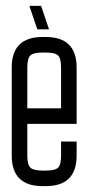

<svg xmlns="http://www.w3.org/2000/svg" viewBox="-20 -630 301 654"><path d="M120 -610 147 -530H107L80 -610ZM20 -100V-400Q20 -504 125 -504H136Q241 -504 241 -400V-208H73V-100Q73 -69 83.5 -59Q94 -49 125 -49H136Q168 -49 178 -59Q188 -69 188 -100V-148H241V-100Q241 4 136 4H125Q20 4 20 -100ZM188 -400Q188 -431 178 -441Q168 -451 136 -451H125Q94 -451 83.5 -441Q73 -431 73 -400V-261H188Z"/></svg>

Font: Karantina Light
Style: Regular
Weight: 300
Designer: Rony Koch
Foundry: Rony Koch
Version: Version 1.000; ttfautohint (v1.8.3)